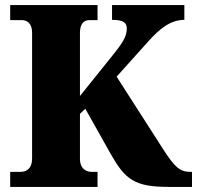

<svg xmlns="http://www.w3.org/2000/svg" viewBox="-20 -734 774 754"><path d="M20 0H363V-59H340C315 -59 294 -75 294 -109V-287L315 -307L415 -129C472 -29 508 0 643 0H734V-59H728C685 -59 665 -80 622 -146L438 -433L562 -571C605 -619 648 -656 704 -656V-714H420V-656C463 -656 478 -646 478 -622C478 -589 458 -561 421 -515L294 -357V-605C294 -639 308 -655 331 -655H363V-714H20V-655H66C89 -655 106 -639 106 -606V-111C106 -74 86 -59 60 -59H20Z"/></svg>

Font: Noto Serif Georgian SemiCondensed Black
Style: Regular
Weight: 900
Width: 4
Designer: Monotype Design Team, Akaki Razmadze
Foundry: Google LLC
Version: Version 2.003